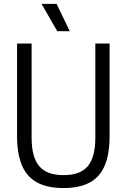

<svg xmlns="http://www.w3.org/2000/svg" viewBox="-20 -966 657 996"><path d="M309.5 9.5Q226 9.5 172.8 -19.2Q119.5 -48 94 -107.8Q68.5 -167.5 68.5 -260.5V-740H144V-251Q144 -151.5 183.2 -104.5Q222.5 -57.5 309.5 -57.5Q397 -57.5 435.8 -104.5Q474.5 -151.5 474.5 -251V-740H548.5V-260.5Q548.5 -167.5 523.5 -107.8Q498.5 -48 445.5 -19.2Q392.5 9.5 309.5 9.5ZM277 -804 195.5 -946H273.5L342 -804Z"/></svg>

Font: Encode Sans SC Condensed
Style: Regular
Weight: 400
Width: 3
Designer: Multiple Designers
Foundry: Impallari Type
Version: Version 3.002